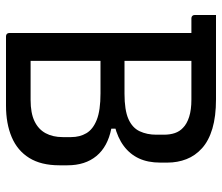

<svg xmlns="http://www.w3.org/2000/svg" viewBox="-70 -670 740 640"><g transform="rotate(90 300.0 -350.0)"><path d="M332 0Q304 0 267 0Q230 0 194.5 0Q159 0 133 0Q107 0 101 0Q96 0 93 -3Q90 -6 90 -11Q90 -94 90 -173Q90 -252 90 -329Q90 -406 90 -485Q90 -564 90 -648H190L183 -631Q183 -590 183 -554Q183 -518 183 -478Q183 -429 183 -380Q183 -331 183 -282.5Q183 -234 183 -184Q183 -134 183 -82Q207 -82 228 -82Q249 -82 269.5 -82Q290 -82 313 -82Q357 -82 384 -95Q411 -108 424 -132Q437 -156 437 -189V-217Q437 -246 424 -268Q411 -290 379.5 -302.5Q348 -315 291 -315H139L142 -375H409V-351Q469 -339 500 -301.5Q531 -264 531 -205V-178Q531 -117 506.5 -77.5Q482 -38 437 -19Q392 0 332 0ZM30 -700Q100 -700 170.5 -700Q241 -700 311 -700Q368 -700 408.5 -688Q449 -676 474 -653.5Q499 -631 510.5 -601.5Q522 -572 522 -538V-514Q522 -473 508 -443Q494 -413 466.5 -392.5Q439 -372 398.5 -362Q358 -352 304 -352Q259 -352 223 -352Q187 -352 154 -352L142 -343L139 -395Q178 -395 216 -395Q254 -395 292 -395Q347 -395 376.5 -408Q406 -421 417.5 -445.5Q429 -470 429 -501V-526Q429 -547 423.5 -563Q418 -579 406 -590Q393 -603 369.5 -610.5Q346 -618 312 -618Q267 -618 222 -618Q177 -618 131.5 -618Q86 -618 41 -618Q36 -618 33 -621Q30 -624 30 -629Q30 -648 30 -664.5Q30 -681 30 -700Z"/></g></svg>

Font: Rec Mono Linear
Style: Regular
Weight: 400
Monospace: yes
Version: Version 1.085; ttfautohint (v1.8.4.7-5d5b)